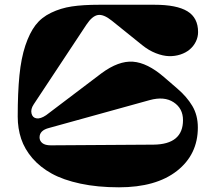

<svg xmlns="http://www.w3.org/2000/svg" viewBox="-20 -780 901 815"><path d="M55.2 -285.2Q55.2 -386.7 62.5 -460Q69.8 -533.2 87.6 -586.7Q105.5 -640.1 130.6 -673.1Q155.8 -706.1 196.8 -725.8Q237.8 -745.6 285.2 -752.7Q332.5 -759.8 400.9 -759.8H636.2Q730 -759.8 775.4 -732.2Q820.8 -704.6 820.8 -644Q820.8 -622.6 811.3 -603.3Q801.8 -584 785.4 -570.1Q769 -556.2 745.8 -548.6Q722.7 -541 697 -541.7Q671.4 -542.5 641.4 -554.2Q611.3 -565.9 583 -588.9L455.1 -691.9Q419.9 -720.2 395.8 -716.3Q371.6 -712.4 347.2 -675.8L123 -336.9Q109.4 -316.4 113.8 -298.3Q118.2 -280.3 135 -277.6Q151.9 -274.9 175.8 -291L411.1 -469.2Q483.4 -522.5 544.4 -518.1Q605.5 -513.7 675.8 -453.1L732.9 -403.8Q772.9 -369.6 796.4 -330.3Q819.8 -291 819.8 -238.8Q819.8 -124 731 -54.4Q642.1 15.1 484.9 15.1Q394 15.1 321.3 -0.5Q248.5 -16.1 199.5 -43.2Q150.4 -70.3 117.4 -108.6Q84.5 -147 69.8 -190.9Q55.2 -234.9 55.2 -285.2ZM615.2 -355 188 -236.8Q147.9 -226.6 147.9 -196.8Q147.9 -182.1 159.7 -172.6Q171.4 -163.1 195.8 -163.1L631.8 -166Q756.8 -167.5 756.8 -270Q756.8 -319.8 717 -345.9Q677.2 -372.1 615.2 -355Z"/></svg>

Font: Pilowlava
Style: Regular
Weight: 400
Designer: Anton Moglia, Jérémy Landes, Maksym Kobuzan (Cyrillic), Velvetyne Type Foundry
Foundry: Anton Moglia, Jérémy Landes, Velvetyne Type Foundry
Version: Version 1.001;hotconv 1.0.109;makeotfexe 2.5.65596